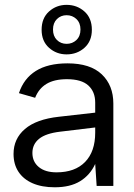

<svg xmlns="http://www.w3.org/2000/svg" viewBox="-20 -769 555 794"><path d="M206.3 5.5Q153 5.5 114.9 -11.1Q76.8 -27.7 56.4 -58.6Q36 -89.5 36 -132.5Q36 -195.2 83.2 -235.6Q130.3 -275.9 223.6 -286.2L373.7 -303.2V-344.7Q373.7 -389.6 345.3 -415.5Q316.8 -441.5 256.8 -441.5Q204.4 -441.5 172.3 -422.1Q140.1 -402.6 125.3 -364.6L58.3 -383.8Q78.3 -444.3 128.1 -475.6Q178 -507 259.2 -507Q353.2 -507 401 -461.5Q448.7 -416 448.7 -340.8V0H379.7L373.7 -91Q352.5 -44.9 311.4 -19.7Q270.4 5.5 206.3 5.5ZM213.7 -56.3Q290.1 -56.3 331.9 -99.2Q373.7 -142.2 373.7 -220.5V-241.9L228.5 -224.4Q169.4 -217.4 141.7 -195Q114 -172.5 114 -136.5Q114 -100.1 140.5 -78.2Q166.9 -56.3 213.7 -56.3ZM255.4 -544.1Q213.3 -544.1 182.7 -571.4Q152.1 -598.8 152.1 -645.9Q152.1 -694 182.7 -721.5Q213.3 -748.9 255.4 -748.9Q298.5 -748.9 329.2 -721.5Q359.9 -694.1 359.9 -645.9Q359.9 -598.8 329.3 -571.4Q298.6 -544.1 255.4 -544.1ZM255.5 -587.7Q279.5 -587.7 296.2 -603.7Q312.8 -619.7 312.8 -646.9Q312.8 -674 296.2 -690Q279.5 -706.1 255.5 -706.1Q231.5 -706.1 215.3 -690Q199.2 -674 199.2 -646.9Q199.2 -619.7 215.3 -603.7Q231.5 -587.7 255.5 -587.7Z"/></svg>

Font: Envelope Sans Variable
Style: Regular
Weight: 500
Designer: Andreas Rasmussen / Norman Anderson
Foundry: mail.de GmbH
Version: Version 1.150